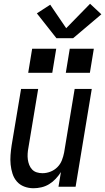

<svg xmlns="http://www.w3.org/2000/svg" viewBox="-20 -993 559 1021"><path d="M158 8Q132 8 108.5 -1Q85 -10 69.5 -28Q54 -46 46.5 -69.5Q39 -93 36.5 -118Q34 -143 36 -169Q38 -195 42 -221L92 -520H183L131 -207Q128 -192 127 -176Q126 -160 128 -145Q130 -130 135.5 -116Q141 -102 151 -91.5Q161 -81 175.5 -76.5Q190 -72 206 -72Q227 -72 248 -80Q269 -88 285 -104Q301 -120 309 -140.5Q317 -161 321 -182L377 -520H468L382 0H291L304 -78Q292 -59 276 -42Q260 -25 241 -13.5Q222 -2 200.5 3Q179 8 158 8ZM330 -606 351 -734H479L458 -606ZM130 -606 151 -734H279L258 -606ZM280 -790 176 -922 247 -968 332 -843 459 -973 519 -917 369 -790Z"/></svg>

Font: Iosevka SS04 Medium Oblique
Style: Regular
Weight: 500
Italic angle: -9°
Monospace: yes
Designer: Belleve Invis
Foundry: Belleve Invis
Version: Version 19.0.0; ttfautohint (v1.8.4)